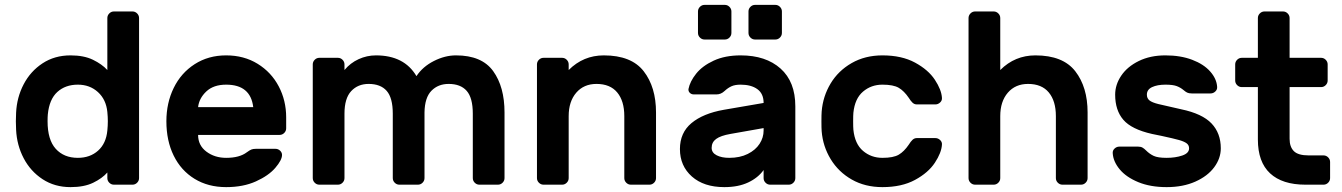

<svg xmlns="http://www.w3.org/2000/svg" viewBox="-20 -757 5501 787"><path d="M420 -683Q420 -694 428 -702Q436 -710 447 -710H523Q534 -710 542 -702Q550 -694 550 -683V-27Q550 -16 542 -8Q534 0 523 0H447Q436 0 428 -8Q420 -16 420 -27V-50Q399 -26 362 -8Q325 10 269 10Q204 10 154.5 -22.5Q105 -55 77 -108.5Q49 -162 46 -225L45 -260L46 -295Q49 -358 77 -411.5Q105 -465 154.5 -497.5Q204 -530 269 -530Q324 -530 361 -512Q398 -494 420 -470ZM299 -110Q349 -110 382 -139.5Q415 -169 420 -222Q422 -242 422 -260Q422 -278 420 -298Q415 -349 381.5 -379.5Q348 -410 299 -410Q248 -410 215 -380Q182 -350 176 -288Q175 -278 175 -260Q175 -184 208.5 -147Q242 -110 299 -110Z M1153 -276V-231Q1153 -220 1145 -212Q1137 -204 1126 -204H792Q792 -161 826 -135.5Q860 -110 907 -110Q962 -110 992 -133Q1003 -141 1010 -144Q1017 -147 1029 -147H1109Q1120 -147 1128 -139.5Q1136 -132 1136 -122Q1136 -101 1108.5 -69Q1081 -37 1029 -13.5Q977 10 907 10Q833 10 777.5 -24Q722 -58 692 -119Q662 -180 662 -260Q662 -335 692 -396.5Q722 -458 778 -494Q834 -530 907 -530Q980 -530 1036 -495.5Q1092 -461 1122.5 -403Q1153 -345 1153 -276ZM1018 -318Q1007 -410 907 -410Q855 -410 825.5 -382Q796 -354 792 -318Z M1521 -530Q1637 -530 1687 -445Q1713 -484 1758.5 -507Q1804 -530 1849 -530Q1955 -530 2001.5 -465.5Q2048 -401 2048 -296V-27Q2048 -16 2040 -8Q2032 0 2021 0H1945Q1934 0 1926 -8Q1918 -16 1918 -27V-291Q1918 -356 1893 -384.5Q1868 -413 1819 -413Q1776 -413 1748.5 -385Q1721 -357 1720 -296V-27Q1720 -16 1712 -8Q1704 0 1693 0H1617Q1606 0 1598 -8Q1590 -16 1590 -27V-291Q1590 -356 1565 -384.5Q1540 -413 1491 -413Q1447 -413 1419.5 -383.5Q1392 -354 1392 -291V-27Q1392 -16 1384 -8Q1376 0 1365 0H1289Q1278 0 1270 -8Q1262 -16 1262 -27V-493Q1262 -504 1270 -512Q1278 -520 1289 -520H1365Q1376 -520 1384 -512Q1392 -504 1392 -493V-470Q1416 -499 1450 -514.5Q1484 -530 1521 -530Z M2642 0H2566Q2555 0 2547 -8Q2539 -16 2539 -27V-281Q2539 -343 2510 -378Q2481 -413 2425 -413Q2373 -413 2342 -377Q2311 -341 2311 -281V-27Q2311 -16 2303 -8Q2295 0 2284 0H2208Q2197 0 2189 -8Q2181 -16 2181 -27V-493Q2181 -504 2189 -512Q2197 -520 2208 -520H2284Q2295 -520 2303 -512Q2311 -504 2311 -493V-470Q2371 -530 2455 -530Q2568 -530 2618.5 -465Q2669 -400 2669 -296V-27Q2669 -16 2661 -8Q2653 0 2642 0Z M2767 0ZM3240 -321V-27Q3240 -16 3232 -8Q3224 0 3213 0H3137Q3126 0 3118 -8Q3110 -16 3110 -27V-60Q3087 -28 3046.5 -9Q3006 10 2949 10Q2865 10 2816 -33.5Q2767 -77 2767 -146Q2767 -213 2814.5 -252.5Q2862 -292 2947 -307L3110 -335Q3110 -373 3084.5 -391.5Q3059 -410 3016 -410Q2993 -410 2978.5 -403.5Q2964 -397 2950 -384Q2935 -370 2917 -370H2824Q2814 -370 2807.5 -376.5Q2801 -383 2802 -392Q2808 -423 2833.5 -455Q2859 -487 2905.5 -508.5Q2952 -530 3016 -530Q3119 -530 3179.5 -476Q3240 -422 3240 -321ZM3110 -232 2974 -208Q2934 -201 2915.5 -187.5Q2897 -174 2897 -151Q2897 -131 2917.5 -120.5Q2938 -110 2969 -110Q3013 -110 3045 -126Q3077 -142 3093.5 -167.5Q3110 -193 3110 -222ZM2978 -710V-622Q2978 -611 2970 -603Q2962 -595 2951 -595H2868Q2857 -595 2849 -603Q2841 -611 2841 -622V-710Q2841 -721 2849 -729Q2857 -737 2868 -737H2951Q2962 -737 2970 -729Q2978 -721 2978 -710ZM3185 -710V-622Q3185 -611 3177 -603Q3169 -595 3158 -595H3075Q3064 -595 3056 -603Q3048 -611 3048 -622V-710Q3048 -721 3056 -729Q3064 -737 3075 -737H3158Q3169 -737 3177 -729Q3185 -721 3185 -710Z M3597 -110Q3642 -110 3664 -123Q3686 -136 3705 -164Q3713 -177 3720.5 -184Q3728 -191 3738 -191H3814Q3825 -191 3833.5 -183Q3842 -175 3841 -164Q3839 -131 3812 -90Q3785 -49 3730.5 -19.5Q3676 10 3597 10Q3526 10 3471.5 -21Q3417 -52 3385 -104.5Q3353 -157 3348 -219Q3347 -231 3347 -259Q3347 -288 3348 -300Q3353 -362 3384.5 -414.5Q3416 -467 3471 -498.5Q3526 -530 3597 -530Q3676 -530 3730.5 -500.5Q3785 -471 3812 -430Q3839 -389 3841 -356Q3842 -345 3833.5 -337Q3825 -329 3814 -329H3738Q3728 -329 3720.5 -336Q3713 -343 3705 -356Q3686 -384 3664 -397Q3642 -410 3597 -410Q3551 -410 3517.5 -381.5Q3484 -353 3478 -295Q3477 -285 3477 -260Q3477 -235 3478 -225Q3484 -167 3517.5 -138.5Q3551 -110 3597 -110Z M4411 0H4335Q4324 0 4316 -8Q4308 -16 4308 -27V-281Q4308 -343 4279 -378Q4250 -413 4194 -413Q4142 -413 4111 -377Q4080 -341 4080 -281V-27Q4080 -16 4072 -8Q4064 0 4053 0H3977Q3966 0 3958 -8Q3950 -16 3950 -27V-683Q3950 -694 3958 -702Q3966 -710 3977 -710H4053Q4064 -710 4072 -702Q4080 -694 4080 -683V-470Q4140 -530 4224 -530Q4337 -530 4387.5 -465Q4438 -400 4438 -296V-27Q4438 -16 4430 -8Q4422 0 4411 0Z M4551 -369Q4551 -410 4576 -447Q4601 -484 4648 -507Q4695 -530 4757 -530Q4819 -530 4866.5 -512Q4914 -494 4940.5 -464Q4967 -434 4969 -401Q4970 -390 4961.5 -382Q4953 -374 4942 -374H4865Q4853 -374 4846 -377.5Q4839 -381 4831 -388Q4819 -398 4803.5 -404Q4788 -410 4757 -410Q4724 -410 4702.5 -400Q4681 -390 4681 -369Q4681 -354 4691.5 -345.5Q4702 -337 4728 -330.5Q4754 -324 4822 -309Q4908 -291 4946 -251Q4984 -211 4984 -149Q4984 -108 4957 -71.5Q4930 -35 4879.5 -12.5Q4829 10 4762 10Q4695 10 4645.5 -10.5Q4596 -31 4569.5 -63Q4543 -95 4541 -129Q4540 -140 4548.5 -148Q4557 -156 4568 -156H4645Q4656 -156 4663 -152Q4670 -148 4678 -140Q4692 -126 4709 -118Q4726 -110 4762 -110Q4798 -110 4826 -119.5Q4854 -129 4854 -149Q4854 -162 4844 -169.5Q4834 -177 4813 -183Q4792 -189 4741 -200L4702 -208Q4618 -227 4584.5 -266Q4551 -305 4551 -369Z M5344 -120H5405Q5416 -120 5424 -112Q5432 -104 5432 -93V-27Q5432 -16 5424 -8Q5416 0 5405 0H5331Q5236 0 5186 -46.5Q5136 -93 5136 -185V-400H5070Q5059 -400 5051 -408Q5043 -416 5043 -427V-493Q5043 -504 5051 -512Q5059 -520 5070 -520H5136V-683Q5136 -694 5144 -702Q5152 -710 5163 -710H5239Q5250 -710 5258 -702Q5266 -694 5266 -683V-520H5395Q5406 -520 5414 -512Q5422 -504 5422 -493V-427Q5422 -416 5414 -408Q5406 -400 5395 -400H5266V-188Q5266 -155 5283.5 -137.5Q5301 -120 5344 -120Z"/></svg>

Font: Hezaedrus Medium
Style: Regular
Weight: 500
Designer: Hubert & Fischer
Foundry: Hubert & Fischer
Version: Version 1.10;September 3, 2019;FontCreator 11.5.0.2425 64-bi